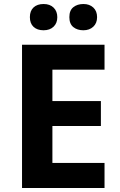

<svg xmlns="http://www.w3.org/2000/svg" viewBox="-20 -937 600 957"><path d="M501 0H89.8V-713.9H501V-589.8H241.2V-433.1H482.9V-309.1H241.2V-125H501ZM345.5 -802Q325.7 -817.9 325.7 -851.6Q325.7 -885.3 345.5 -901.1Q365.2 -917 395.8 -917Q426.3 -917 445.1 -899.4Q463.9 -881.8 463.9 -851.6Q463.9 -821.3 444.8 -803.7Q425.8 -786.1 395.5 -786.1Q365.2 -786.1 345.5 -802ZM147.2 -803.2Q128.9 -820.3 128.9 -851.6Q128.9 -882.8 147.2 -899.9Q165.5 -917 197.3 -917Q229 -917 247.3 -898.9Q265.6 -880.9 265.6 -851.3Q265.6 -821.8 247.1 -804Q228.5 -786.1 197 -786.1Q165.5 -786.1 147.2 -803.2Z"/></svg>

Font: NotoSans-Bold
Style: Bold
Weight: 700
Designer: Monotype Design team
Foundry: Monotype Imaging Inc.
Version: Version 1.04